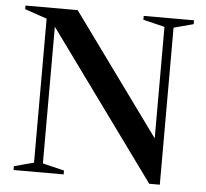

<svg xmlns="http://www.w3.org/2000/svg" viewBox="-51 -759 879 821"><g transform="rotate(5 388.0 -348.5)"><path d="M120.5 -39V-657L25.5 -689.5V-705H249.5L653 -149.5L625.5 -74.5V-666L533 -688.5V-705H749V-688.5L664.5 -666V8H619L143.5 -646.5L158.5 -663V-39L251 -16.5V0H36V-16.5Z"/></g></svg>

Font: Newsreader 60pt Medium
Style: Regular
Weight: 500
Designer: Hugues Gentile
Foundry: Production Type
Version: Version 1.003